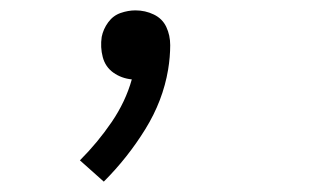

<svg xmlns="http://www.w3.org/2000/svg" viewBox="-20 -145 616 370"><path d="M180 205Q226 159 260 104Q294 49 304 -11Q306 -23 307 -35Q308 -47 308 -58Q308 -77 300.5 -93Q293 -109 276.5 -117Q260 -125 241 -125Q227 -125 212.5 -120Q198 -115 188.5 -102Q179 -89 176 -74Q173 -54 178 -35Q183 -16 198.5 -5Q214 6 234 8Q222 51 195 90.5Q168 130 134 164Z"/></svg>

Font: Iosevka Sparkle Light
Style: Italic
Weight: 300
Italic angle: -9°
Designer: Belleve Invis
Foundry: Belleve Invis
Version: Version 4.5.0; ttfautohint (v1.8.3)